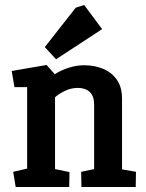

<svg xmlns="http://www.w3.org/2000/svg" viewBox="-20 -751 587 771"><path d="M43 0 33 -61 89 -74V-401H38L27 -466L167 -490L200 -453Q221 -467 253 -478Q285 -489 318 -489Q360 -489 394.5 -474.5Q429 -460 449.5 -430.5Q470 -401 470 -355V-71L526 -61L525 0H307L306 -61L358 -72V-330Q358 -365 340.5 -381.5Q323 -398 292 -398Q263 -398 236.5 -384Q210 -370 201 -360V-72L259 -60L258 0ZM205 -513 160 -562 284 -720 318 -731 390 -634Z"/></svg>

Font: Kreon Light SemiBold
Style: Regular
Weight: 600
Version: Version 2.002